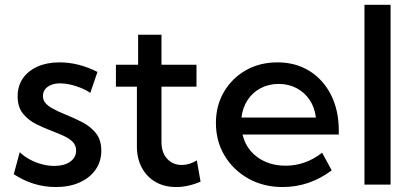

<svg xmlns="http://www.w3.org/2000/svg" viewBox="-20 -752 1681 782"><path d="M36.1 -42.5 60.5 -132.3Q77.1 -115.7 100.3 -103Q123.5 -90.3 149.7 -83.3Q175.8 -76.2 201.2 -76.2Q241.2 -76.2 265.6 -93.3Q290 -110.4 290 -138.7Q290 -159.7 276.6 -173.6Q263.2 -187.5 241 -197.8Q218.8 -208 193.4 -217.8Q160.6 -230 128.2 -246.1Q95.7 -262.2 73.7 -289.1Q51.8 -315.9 51.8 -359.9Q51.8 -401.9 73.2 -432.9Q94.7 -463.9 133.3 -481Q171.9 -498 222.2 -498Q300.3 -498 377 -459L347.7 -373.5Q332 -384.8 310.5 -393.6Q289.1 -402.3 266.6 -407.5Q244.1 -412.6 225.1 -412.6Q193.4 -412.6 174.1 -398.4Q154.8 -384.3 154.8 -360.4Q154.8 -345.7 164.1 -333.7Q173.3 -321.8 193.6 -310.3Q213.9 -298.8 248.5 -284.7Q281.7 -271.5 314.9 -254.4Q348.1 -237.3 370.4 -210Q392.6 -182.6 392.6 -138.2Q392.6 -94.2 369.1 -60.8Q345.7 -27.3 304 -8.8Q262.2 9.8 207 9.8Q115.7 9.8 36.1 -42.5Z M796.9 -12.2Q745.6 9.8 697.8 9.8Q649.9 9.8 614 -10.7Q578.1 -31.2 557.9 -68.6Q537.6 -106 537.6 -154.8V-398.9H452.1V-488.3H542.5V-610.4H637.7V-488.3H780.3V-398.9H637.7V-173.3Q637.7 -130.4 660.9 -105.2Q684.1 -80.1 720.7 -80.1Q751.5 -80.1 781.7 -98.6Z M1331.1 -58.1Q1240.2 9.8 1131.3 9.8Q1053.7 9.8 992.2 -24.4Q930.7 -58.6 895 -117.7Q859.4 -176.8 859.4 -251Q859.4 -321.8 892.1 -377.7Q924.8 -433.6 981.4 -465.8Q1038.1 -498 1109.9 -498Q1184.1 -498 1240.5 -462.9Q1296.9 -427.7 1328.4 -365Q1359.9 -302.2 1359.9 -219.7V-204.1H967.8Q976.6 -166 1000.7 -137.5Q1024.9 -108.9 1061.3 -93Q1097.7 -77.1 1143.1 -77.1Q1224.1 -77.1 1292 -129.9ZM963.4 -273.4H1266.6Q1261.7 -314.5 1241.2 -345Q1220.7 -375.5 1188.2 -392.8Q1155.8 -410.2 1115.2 -410.2Q1074.2 -410.2 1041.5 -392.8Q1008.8 -375.5 988.5 -344.7Q968.3 -314 963.4 -273.4Z M1570.8 0H1464.4V-732.4H1570.8Z"/></svg>

Font: Kumbh Sans Medium
Style: Regular
Weight: 500
Version: Version 1.005